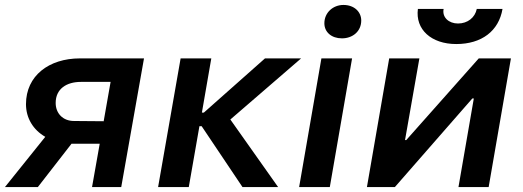

<svg xmlns="http://www.w3.org/2000/svg" viewBox="-49 -756 2115 776"><path d="M323 0H441L533 -520H274C149 -520 56 -450 56 -335C56 -279 85 -231 134 -203L-29 0H104L240 -175H248H354ZM176 -340C176 -397 220 -425 278 -425H398L370 -266L250 -267C205 -267 176 -298 176 -340Z M590 0H714L757 -246H766L931 0H1075L882 -273L1168 -520H1022L775 -301H767L805 -520H681Z M1160 0H1284L1374 -520H1250ZM1333 -601C1376 -601 1411 -629 1411 -673C1411 -708 1383 -736 1339 -736C1297 -736 1262 -705 1262 -662C1262 -626 1291 -601 1333 -601Z M1434 0H1547L1860 -358H1866L1804 0H1926L2016 -520H1886L1593 -190H1588L1646 -520H1524ZM1795 -578C1898 -578 1967 -631 1982 -720H1878C1871 -685 1841 -661 1802 -661C1765 -661 1737 -686 1744 -720H1640C1629 -637 1694 -578 1795 -578Z"/></svg>

Font: Fixel Display SemiBold
Style: Italic
Weight: 600
Italic angle: -10°
Designer: AlfaBravo + MacPaw
Foundry: Kyrylo Tkachov, Marchela Mozhyna, Serhii Makarenko, Maria Weinstein, Zakhar Kryvoshyya
Version: Version 1.210;Glyphs 3.2 (3217)